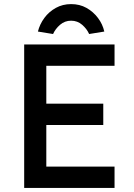

<svg xmlns="http://www.w3.org/2000/svg" viewBox="-20 -917 654 937"><path d="M98 0V-700H539V-596H206V-411H484V-307H206V-104H539V0ZM239 -751 165 -763Q174 -799 196.5 -829.5Q219 -860 252.5 -878.5Q286 -897 327 -897Q369 -897 402 -878.5Q435 -860 458 -829.5Q481 -799 489 -763L415 -751Q404 -776 381 -796Q358 -816 327 -816Q296 -816 273 -796Q250 -776 239 -751Z"/></svg>

Font: Readex Pro
Style: Regular
Weight: 400
Designer: Bonnie Shaver-Troup, Thomas Jockin
Foundry: Lexend
Version: Version 1.204; ttfautohint (v1.8.4.7-5d5b)